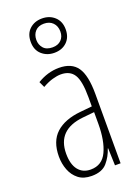

<svg xmlns="http://www.w3.org/2000/svg" viewBox="-152 -859 679 934"><g transform="rotate(-20 188.0 -391.5)"><path d="M184 -539Q250 -539 279 -497Q308 -455 308 -359V0H279L276 -89H274Q262 -51 236 -20.5Q210 10 156 10Q114 10 88 -10.5Q62 -31 49.5 -63.5Q37 -96 37 -133Q37 -212 82 -253Q127 -294 210 -302L271 -308V-356Q271 -440 250 -473Q229 -506 182 -506Q163 -506 138.5 -499Q114 -492 86 -476L72 -506Q126 -539 184 -539ZM212 -272Q75 -258 75 -134Q75 -79 98 -50Q121 -21 162 -21Q221 -21 246.5 -75.5Q272 -130 272 -218V-278ZM190 -615Q152 -615 125.5 -638.5Q99 -662 99 -704Q99 -746 124.5 -769.5Q150 -793 189 -793Q228 -793 254 -769Q280 -745 280 -704Q280 -663 255 -639Q230 -615 190 -615ZM191 -643Q219 -643 235.5 -659.5Q252 -676 252 -703Q252 -731 235 -748.5Q218 -766 189 -766Q160 -766 144 -748.5Q128 -731 128 -704Q128 -679 143.5 -661Q159 -643 191 -643Z"/></g></svg>

Font: Noto Sans Tamil ExtraCondensed ExtraLight
Style: Regular
Weight: 200
Width: 2
Designer: Jelle Bosma - Monotype Design Team
Foundry: Monotype Imaging Inc.
Version: Version 2.004; ttfautohint (v1.8.4.7-5d5b)